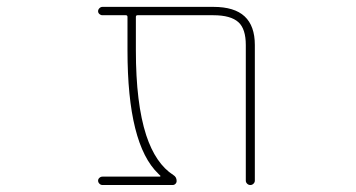

<svg xmlns="http://www.w3.org/2000/svg" viewBox="-20 -564 1040 561"><path d="M698.2 -36.1V-432.6Q698.2 -479.5 676.8 -499Q654.3 -519.5 603.5 -519.5H381.8Q377 -519.5 377 -514.6V-417Q377 -261.7 407.2 -168.9Q434.6 -85.9 486.3 -52.7Q496.1 -46.9 496.1 -35.2Q496.1 -30.3 492.7 -26.9Q489.3 -23.4 484.4 -23.4H279.3Q274.4 -23.4 270.5 -27.3Q266.6 -31.2 266.6 -36.1Q266.6 -41 270.5 -44.4Q274.4 -47.9 279.3 -47.9H447.3Q448.2 -47.9 448.7 -49.3Q449.2 -50.8 448.2 -50.8L442.4 -56.6Q397.5 -99.6 375 -189.5Q352.5 -279.3 352.5 -417V-514.6Q352.5 -519.5 347.7 -519.5H279.3Q274.4 -519.5 270.5 -522.9Q266.6 -526.4 266.6 -531.2Q266.6 -536.1 270.5 -540Q274.4 -543.9 279.3 -543.9H603.5Q665 -543.9 694.8 -516.1Q724.6 -488.3 724.6 -432.6V-36.1Q724.6 -31.2 720.7 -27.3Q716.8 -23.4 711.4 -23.4Q706.1 -23.4 702.1 -27.3Q698.2 -31.2 698.2 -36.1Z"/></svg>

Font: Rounded-X Mgen+ 2m thin
Style: Regular
Weight: 100
Designer: [Source Han Sans]
Ryoko NISHIZUKA  (kana & ideographs); Paul D. Hunt (Latin, Greek & Cyrillic); Wenlong ZHANG  (bopomofo
Version: Version 1.059.20150602